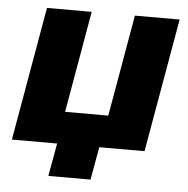

<svg xmlns="http://www.w3.org/2000/svg" viewBox="-49 -568 730 744"><g transform="rotate(5 316.5 -196.0)"><path d="M104 -520 13 0H189L166 128H330L353 0H529L620 -520H446L377 -125H209L278 -520Z"/></g></svg>

Font: Fixel Display 20240404 ExBold
Style: Italic
Weight: 800
Italic angle: -10°
Designer: AlfaBravo + MacPaw
Foundry: Kyrylo Tkachov, Marchela Mozhyna, Serhii Makarenko, Maria Weinstein, Zakhar Kryvoshyya
Version: Version 1.211;Glyphs 3.2 (3225)